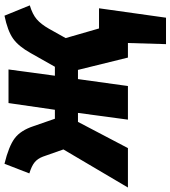

<svg xmlns="http://www.w3.org/2000/svg" viewBox="1 -619 761 857"><g transform="rotate(-90 381.5 -190.5)"><path d="M683 -129H773L731 170H613L618 0H553L498 -223H457L426 0H276L306 -223H266L149 0H-27L143 -288L111 -379Q102 -403 85.5 -416.5Q69 -430 36 -440L79 -551Q157 -532 192.5 -505.5Q228 -479 247 -421L280 -326H320L350 -533H500L472 -326H512L573 -434Q603 -488 637.5 -512.5Q672 -537 740 -551L786 -438Q746 -426 724 -407Q702 -388 682 -353L640 -278Z"/></g></svg>

Font: Trujillo ExtraBold
Style: Italic
Weight: 800
Italic angle: -8°
Designer: Fira Sans original fonts by bBox Type GmbH, Carrois Corporate GbR, & Edenspiekermann AG / Changes by Cristiano Sobral
Foundry: Fira Sans original fonts by bBox Type GmbH, Carrois Corporate GbR, & Edenspiekermann AG / Changes by Cristiano Sobral
Version: Version 4.301;July 28, 2020;FontCreator 13.0.0.2655 64-bit